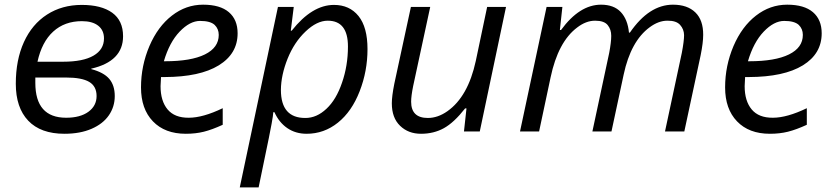

<svg xmlns="http://www.w3.org/2000/svg" viewBox="-20 -565 3581 825"><path d="M332 -474.1Q257.8 -474.1 208.7 -429.4Q159.7 -384.8 141.1 -299.8H251Q336.9 -299.8 381.8 -325.9Q426.8 -352.1 426.8 -399.9Q426.8 -435.1 401.9 -454.6Q377 -474.1 332 -474.1ZM131.8 -231.9V-209Q131.8 -59.1 264.2 -59.1Q324.7 -59.1 359.9 -84.7Q395 -110.4 395 -152.3Q395 -194.3 363.3 -213.1Q331.5 -231.9 263.2 -231.9ZM508.8 -409.2Q508.8 -301.3 372.1 -270V-268.1Q425.8 -253.9 449.5 -226.1Q473.1 -198.2 473.1 -152.3Q473.1 -106.4 447.8 -69.6Q422.4 -32.7 373.3 -11.5Q324.2 9.8 256.8 9.8Q154.8 9.8 101.3 -46.4Q47.9 -102.5 47.9 -205.1Q47.9 -307.6 82.8 -384.3Q117.7 -460.9 182.1 -502.4Q246.6 -543.9 331.1 -543.9Q415.5 -543.9 462.2 -510.3Q508.8 -476.6 508.8 -409.2Z M684.1 -301.8H689.9Q800.8 -301.8 860.4 -331.1Q919.9 -360.4 919.9 -415Q919.9 -440.9 902.3 -458Q883.8 -475.1 839.8 -475.1Q795.9 -475.1 752 -429.2Q708 -383.3 684.1 -301.8ZM791 -59.1Q852.1 -59.1 937 -100.1V-28.8Q891.1 -7.8 856 1Q820.8 9.8 778.3 9.8Q688.5 9.8 637.2 -43.5Q585.9 -96.7 585.9 -189.5Q585.9 -282.2 622.1 -367.2Q658.2 -451.2 718.8 -498Q779.3 -544.9 852.5 -544.9Q925.8 -544.9 963.4 -512.7Q1001 -480.5 1001 -421.9Q1001 -334 919.9 -284.2Q838.9 -234.4 688 -233.9H671.9L669.9 -194.8Q669.9 -130.9 700.2 -94.7Q730.5 -58.6 791 -59.1Z M1388.2 -476.1Q1341.8 -476.1 1293 -429.7Q1244.1 -383.3 1215.8 -313Q1187.5 -242.2 1187 -178.7Q1187 -57.6 1292.5 -58.1Q1340.8 -58.1 1382.8 -97.7Q1424.8 -136.7 1449.7 -210Q1475.1 -283.2 1475.1 -365.2Q1475.1 -476.1 1388.2 -476.1ZM1297.4 9.8Q1250 9.8 1214.4 -14.6Q1178.7 -39.1 1159.2 -83H1154.3L1152.3 -64.5Q1148.4 -31.2 1091.3 240.2H1010.3L1174.3 -535.2H1242.2L1229.5 -433.1H1233.4Q1320.8 -543.9 1415 -543.9Q1481.9 -543.9 1520.5 -496.1Q1559.1 -448.2 1559.1 -354Q1559.1 -259.3 1525.4 -172.9Q1491.7 -85.9 1432.1 -38.1Q1372.6 9.8 1297.4 9.8Z M1746.6 -127.9Q1746.6 -58.1 1818.4 -58.1Q1861.3 -58.1 1902.8 -87.4Q1991.2 -149.9 2024.4 -303.2L2073.2 -535.2H2154.3L2041.5 0H1973.6L1984.4 -99.1H1978.5Q1930.7 -38.1 1887.2 -14.2Q1843.8 9.8 1789.1 9.8Q1734.4 9.8 1699.2 -24.4Q1663.6 -58.6 1663.6 -121.1Q1663.6 -151.4 1674.3 -205.1L1745.6 -535.2H1828.6L1755.4 -195.8Q1746.6 -152.3 1746.6 -127.9Z M2871.6 -544.9Q2933.6 -544.9 2967.8 -511.7Q3002 -478.5 3001.5 -415Q3001.5 -381.8 2990.7 -328.1L2920.4 0H2837.4L2909.7 -337.9Q2919.4 -388.7 2919.4 -414.1Q2918.9 -439.5 2902.3 -458Q2885.7 -476.6 2847.7 -476.1Q2809.6 -476.1 2771.5 -447.8Q2690.4 -388.2 2659.7 -244.1L2607.4 0H2525.4L2597.7 -337.9Q2606.4 -383.8 2606.4 -411.1Q2606.4 -438.5 2591.3 -457Q2576.2 -476.1 2537.1 -476.1Q2498 -476.1 2460 -446.8Q2377.9 -385.3 2345.7 -231.9L2296.4 0H2214.4L2328.6 -535.2H2396.5L2385.7 -436H2390.6Q2470.2 -544.9 2562.5 -544.9Q2617.7 -544.9 2647.5 -513.2Q2677.2 -481.4 2682.6 -424.8H2686.5Q2769 -544.9 2871.6 -544.9Z M3193.8 -301.8H3199.7Q3310.5 -301.8 3370.1 -331.1Q3429.7 -360.4 3429.7 -415Q3429.7 -440.9 3412.1 -458Q3393.6 -475.1 3349.6 -475.1Q3305.7 -475.1 3261.7 -429.2Q3217.8 -383.3 3193.8 -301.8ZM3300.8 -59.1Q3361.8 -59.1 3446.8 -100.1V-28.8Q3400.9 -7.8 3365.7 1Q3330.6 9.8 3288.1 9.8Q3198.2 9.8 3147 -43.5Q3095.7 -96.7 3095.7 -189.5Q3095.7 -282.2 3131.8 -367.2Q3168 -451.2 3228.5 -498Q3289.1 -544.9 3362.3 -544.9Q3435.5 -544.9 3473.1 -512.7Q3510.7 -480.5 3510.7 -421.9Q3510.7 -334 3429.7 -284.2Q3348.6 -234.4 3197.8 -233.9H3181.6L3179.7 -194.8Q3179.7 -130.9 3210 -94.7Q3240.2 -58.6 3300.8 -59.1Z"/></svg>

Font: OpenSans-Italic
Style: Italic
Weight: 400
Italic angle: -12°
Foundry: Ascender Corporation
Version: Version 1.10